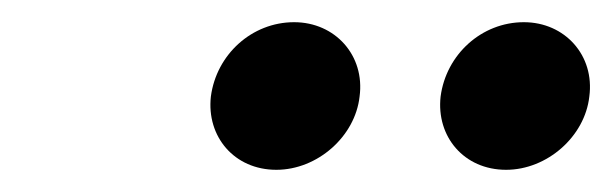

<svg xmlns="http://www.w3.org/2000/svg" viewBox="-20 -948 552 173"><path d="M170 -861C166 -825 191 -795 229 -795C266 -795 300 -825 304 -861C309 -898 282 -928 245 -928C207 -928 175 -899 170 -861ZM377 -861C373 -825 398 -795 436 -795C473 -795 507 -825 511 -861C516 -898 489 -928 452 -928C414 -928 382 -899 377 -861Z"/></svg>

Font: Bluebird
Style: LiObl
Weight: 300
Designer: Jasper
Foundry: Cannot Into Space Fonts
Version: Version 0.98